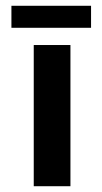

<svg xmlns="http://www.w3.org/2000/svg" viewBox="-20 -644 354 664"><path d="M19.5 -547.9H294.9V-624H19.5ZM96.7 0H223.6V-488.3H96.7Z"/></svg>

Font: Saman Dere
Style: Regular
Weight: 400
Designer: Tuna Ça_lar Gümü_
Foundry: Tuna Ça_lar Gümü_
Version: Version 1.001;hotconv 1.0.109;makeotfexe 2.5.65596